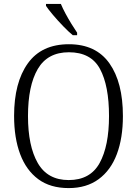

<svg xmlns="http://www.w3.org/2000/svg" viewBox="-20 -951 702 981"><path d="M331 10Q237 10 175.5 -35.5Q114 -81 83 -163.5Q52 -246 52 -359Q52 -529 122 -627Q192 -725 332 -725Q470 -725 539 -627.5Q608 -530 608 -358Q608 -246 577 -163.5Q546 -81 484 -35.5Q422 10 331 10ZM331 -31Q441 -31 489 -118Q537 -205 537 -358Q537 -513 491 -598.5Q445 -684 332 -684Q223 -684 173 -598.5Q123 -513 123 -358Q123 -205 173 -118Q223 -31 331 -31ZM352 -771Q330 -789 302.5 -817.5Q275 -846 250.5 -875Q226 -904 215 -921V-931H291Q300 -909 314.5 -882Q329 -855 345 -829Q361 -803 374 -784V-771Z"/></svg>

Font: Noto Serif SemiCondensed Light
Style: Regular
Weight: 300
Width: 4
Designer: Monotype Design Team
Foundry: Monotype Imaging Inc.
Version: Version 2.013